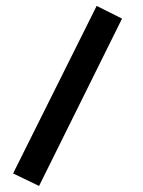

<svg xmlns="http://www.w3.org/2000/svg" viewBox="-20 -386 478 643"><path d="M303.7 -366.2 388.7 -323.7 110.8 236.8 23.9 194.8Z"/></svg>

Font: Vazirmatn UI NL SemiBold
Style: Regular
Weight: 600
Designer: Saber Rastikerdar
Foundry: Saber Rastikerdar
Version: Version 33.003